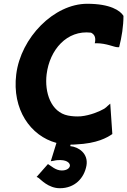

<svg xmlns="http://www.w3.org/2000/svg" viewBox="-20 -745 674 1017"><path d="M234 124 174 192 185 198C195 205 236 252 297 252C377 252 426 198 438 132C449 68 396 33 352 29L354 21C362 21 374 21 382 20C495 15 547 -16 575 -35L564 -196L549 -183C545 -179 541 -175 532 -169C506 -154 458 -134 409 -129C384 -127 361 -129 340 -133C250 -151 215 -255 227 -352C243 -481 334 -587 462 -572C478 -564 487 -551 484 -526L482 -516H490C544 -516 585 -495 602 -495H611C625 -549 634 -607 634 -661C617 -689 564 -725 442 -725C266 -725 90 -546 66 -351C43 -166 141 -25 279 12L249 109L262 107C268 106 280 102 302 103C340 104 353 123 350 135C347 147 333 158 307 158C274 158 249 132 234 124Z"/></svg>

Font: Bluebird
Style: SfBdNrwObl
Weight: 700
Designer: Jasper
Foundry: Cannot Into Space Fonts
Version: Version 0.98